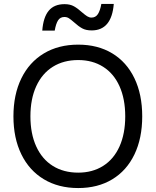

<svg xmlns="http://www.w3.org/2000/svg" viewBox="-20 -941 788 972"><path d="M556 -921Q545 -787 444 -787Q415 -787 396 -797.5Q377 -808 355 -828Q339 -842 329 -848.5Q319 -855 306 -855Q285 -855 274 -838Q263 -821 257 -786H194Q199 -853 226.5 -886.5Q254 -920 307 -920Q335 -920 354.5 -909Q374 -898 396 -878Q411 -865 421.5 -858.5Q432 -852 443 -852Q464 -852 475.5 -869.5Q487 -887 493 -921ZM700 -352Q700 -241 660.5 -159Q621 -77 548 -33Q475 11 376 11Q276 11 202 -33.5Q128 -78 88 -160Q48 -242 48 -352Q48 -462 88 -544Q128 -626 202 -670.5Q276 -715 376 -715Q475 -715 548 -671Q621 -627 660.5 -545Q700 -463 700 -352ZM134 -352Q134 -264 163.5 -199.5Q193 -135 247.5 -101Q302 -67 376 -67Q448 -67 502 -101Q556 -135 585 -199.5Q614 -264 614 -352Q614 -440 585 -504.5Q556 -569 502 -603Q448 -637 376 -637Q302 -637 247.5 -603Q193 -569 163.5 -504.5Q134 -440 134 -352Z"/></svg>

Font: CBA Beacon Sans
Style: Regular
Weight: 400
Designer: Wei Huang
Foundry: Wei Huang
Version: Version 1.002